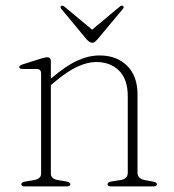

<svg xmlns="http://www.w3.org/2000/svg" viewBox="-20 -669 624 689"><path d="M162.5 -449.5V-386.5L164 -388Q217 -433 257.5 -451.5Q298 -470 337.5 -470Q399 -470 436.2 -433Q473.5 -396 473.5 -330V-49.5Q473.5 -27.5 501 -22.5L528.5 -17.5Q543 -15 543 -8Q543 0 530.5 0H379.5Q366 0 366 -8Q366 -15.5 381 -18L413 -23Q438.5 -27 438.5 -49.5V-323Q438.5 -385 407 -415.8Q375.5 -446.5 325 -446.5Q294 -446.5 257.2 -429.5Q220.5 -412.5 175 -374L162.5 -363.5V-46.5Q162.5 -27 187 -23L217 -18Q232.5 -15.5 232.5 -8Q232.5 0 219 0H69Q56.5 0 56.5 -8Q56.5 -15 71 -17.5L103 -23Q127.5 -27.5 127.5 -46V-405Q127.5 -421.5 111.5 -421.5H62.5Q49 -421.5 49 -428Q49 -434 61.5 -438L124.5 -458Q141.5 -463.5 150 -463.5Q162.5 -463.5 162.5 -449.5ZM329.5 -527.5Q324.5 -522 320.5 -518.8Q316.5 -515.5 311 -515.5Q302 -515.5 291 -527.5L200.5 -636.5Q194 -644 199.5 -647.5Q204 -650.5 211.5 -645L310.5 -562.5L409.5 -645Q417 -651 421.5 -647.5Q426.5 -643.5 420.5 -636.5Z"/></svg>

Font: Fraunces 9pt S000 Thin
Style: Regular
Weight: 100
Version: Version 1.000; ttfautohint (v1.8.3)